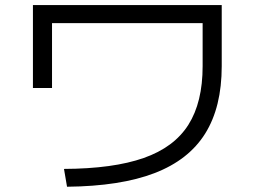

<svg xmlns="http://www.w3.org/2000/svg" viewBox="-20 -708 978 737"><path d="M757.8 -454.1V-619.1H179.7V-370.1H106.4V-688.5H831.1V-454.1Q831.1 -296.9 767.6 -195.3Q704.1 -93.8 573.2 -43.5Q442.4 6.8 237.3 8.8L225.6 -59.6Q415 -60.5 531.7 -101.6Q648.4 -142.6 703.1 -229Q757.8 -315.4 757.8 -454.1Z"/></svg>

Font: WEMIX Pretendard Variable
Style: Regular
Weight: 400
Designer: Base glyphs from Inter by Rasmus Andersson; Hangeul glyphs from Noto Sans CJK(Source Han Sans) by Jang Soo-young and Kan
Foundry: Kil Hyung-jin
Version: Version 1.000;Glyphs 3.2 (3208)